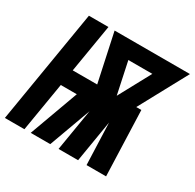

<svg xmlns="http://www.w3.org/2000/svg" viewBox="-178 -908 1097 1081"><g transform="rotate(30 370.5 -367.5)"><path d="M-19 0H108L161 -318H265L149 0H276L375 -271L330 0H457L502 -271L512 0H639L624 -423H591L760 -735H270L337 -423H178L230 -735H103ZM464 -423 420 -630H576L464 -423Z"/></g></svg>

Font: Iosevka Sparkle XBdObl
Style: Regular
Weight: 800
Italic angle: -9°
Designer: Belleve Invis
Foundry: Belleve Invis
Version: Version 4.5.0; ttfautohint (v1.8.3)